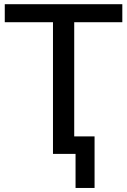

<svg xmlns="http://www.w3.org/2000/svg" viewBox="-20 -739 611 922"><path d="M434.1 163.6V-84H336.4V-632.3H567.4V-718.8H2.9V-632.3H234.4V0H342.8V163.6Z"/></svg>

Font: Winston
Style: Regular
Weight: 400
Designer: Vernon Adams, Kim Jin-seong, David Berlow, Cristiano Sobral
Foundry: The Winston Project Authors
Version: Version 3.004